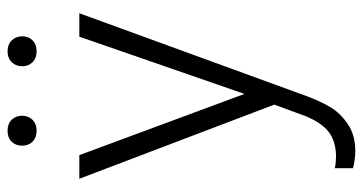

<svg xmlns="http://www.w3.org/2000/svg" viewBox="-250 -512 975 516"><g transform="rotate(-90 238.0 -253.5)"><path d="M16.1 0ZM460.9 -528.3 237.3 85Q224.6 119.1 208.7 146Q192.9 172.9 163.3 193.1Q133.8 213.4 89.4 213.4Q80.1 213.4 65.7 211.4Q51.3 209.5 44.4 207V158.2Q49.3 159.7 58.8 160.6Q68.4 161.6 74.2 161.6Q120.1 161.6 146.2 138.4Q172.4 115.2 189.5 65.9L215.3 -4.4L16.1 -528.3H79.6L244.1 -84.5L397.9 -528.3ZM185.5 -682.1Q185.5 -665.5 174.6 -654.3Q163.6 -643.1 145 -643.1Q126.5 -643.1 115.7 -654.1Q105 -665 105 -682.1Q105 -699.2 115.7 -710.2Q126.5 -721.2 145 -721.2Q163.6 -721.2 174.6 -710.2Q185.5 -699.2 185.5 -682.1ZM398.9 -681.6Q398.9 -664.6 387.9 -653.8Q377 -643.1 358.4 -643.1Q340.3 -643.1 329.3 -654.1Q318.4 -665 318.4 -681.6Q318.4 -698.7 329.3 -710Q340.3 -721.2 358.4 -721.2Q377 -721.2 387.9 -710Q398.9 -698.7 398.9 -681.6Z"/></g></svg>

Font: Heebo Light
Style: Regular
Weight: 300
Designer: Oded Ezer
Foundry: Meir Sadan
Version: Version 2.001; ttfautohint (v1.5.14-ce02) -l 8 -r 50 -G 200 